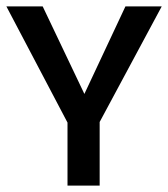

<svg xmlns="http://www.w3.org/2000/svg" viewBox="-41 -583 528 603"><path d="M171 -198 -21 -563H93L224 -288L353 -563H467L271 -198ZM171 0V-211H272V0Z"/></svg>

Font: Darker Grotesque
Style: Bold
Weight: 700
Designer: Gabriel Lam
Foundry: TypeRant
Version: Version 1.000;gftools[0.9.28]